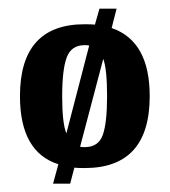

<svg xmlns="http://www.w3.org/2000/svg" viewBox="-20 -385 397 449"><path d="M252.7 -364.8H212.6L202 -327.4Q194.8 -328.3 177.9 -328.3Q26.7 -328.3 26.7 -160.1Q26.7 -29.4 116.5 -0.9L104.1 44.5H144.1L153.9 7.1Q161.9 8 177.9 8Q330.1 8 330.1 -160.1Q330.1 -289.1 241.1 -319.4ZM177.9 -279.4Q185.9 -279.4 188.6 -278.5L135.2 -73Q125.4 -97 125.4 -159.7Q125.4 -222.4 136.1 -250.9Q146.8 -279.4 177.9 -279.4ZM167.3 -41.8 221.5 -247.3Q230.4 -223.3 230.4 -160.1Q230.4 -97 220.2 -69Q210 -40.9 177.9 -40.9Q170.8 -40.9 167.3 -41.8Z"/></svg>

Font: Gidugu
Style: Regular
Weight: 400
Designer: Purushoth Kumar Guthula
Foundry: Silicon Andhra, USA.
Version: Version 1.0.5; ttfautohint (v1.2.25-373a) -l 7 -r 28 -G 50 -